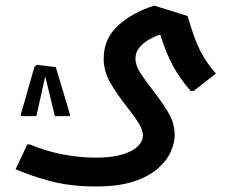

<svg xmlns="http://www.w3.org/2000/svg" viewBox="-20 -467 850 695"><path d="M328 208Q231.7 208 156.2 187Q80.7 166 36.7 145.3L78.7 56H89Q142 79 204.2 91.3Q266.3 103.7 328 103.7Q382.7 103.7 420.5 92.8Q458.3 82 477.8 63.5Q497.3 45 497.3 22Q497.3 6.7 485.7 -14.8Q474 -36.3 441.3 -77.7Q399.7 -131 377.5 -171Q355.3 -211 355.3 -255Q355.3 -326.7 407.3 -374.3Q459.3 -422 538.3 -446.7L659 -409Q673.7 -357.7 688.5 -320.2Q703.3 -282.7 721.3 -254.2Q739.3 -225.7 761.7 -200.7L680.7 -137.7H670.3Q633.3 -179 606.8 -227.5Q580.3 -276 560 -342.3Q535.7 -333.7 515.5 -321.3Q495.3 -309 482.8 -292.5Q470.3 -276 470.3 -255Q470.3 -230 488.8 -201.8Q507.3 -173.7 532.3 -141.7Q561.3 -104.7 586.8 -63.8Q612.3 -23 612.3 22Q612.3 49.7 598.2 82Q584 114.3 551.2 143.2Q518.3 172 463.7 190Q409 208 328 208ZM113.3 -232.3 182 -224 233.7 -51.3 231.3 -46.7H178.7L141.3 -200.6L146.3 -201.7L111.7 -46.7H57.4L55 -51.3L104.5 -224.7Z"/></svg>

Font: Fustat
Style: Regular
Weight: 400
Designer: Mohamed Gaber, Khaled Hosny, Laura Garcia Mut
Foundry: Kief Type Foundry, Alif Type Foundry, Hard Type Foundry
Version: Version 1.007